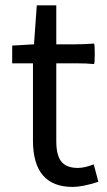

<svg xmlns="http://www.w3.org/2000/svg" viewBox="-20 -699 408 731"><path d="M256.8 12.7Q105.5 12.7 105.5 -164.1V-458H26.4V-525.4L109.4 -530.3L120.1 -678.7H194.3V-530.3H266.6Q302.7 -530.3 337.9 -533.2Q340.8 -531.2 340.8 -494.1Q340.8 -457 337.9 -455.1Q311.5 -458 266.6 -458H194.3V-309.6V-162.1Q194.3 -110.4 211.9 -85.9Q231.4 -59.6 276.4 -59.6Q301.8 -59.6 336.9 -73.2L354.5 -6.8Q293.9 12.7 256.8 12.7Z"/></svg>

Font: Bpmf GenSeki Gothic R
Style: R
Weight: 400
Foundry: But Ko
Version: Version 1.320